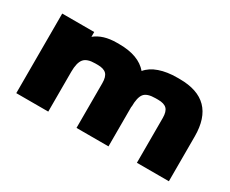

<svg xmlns="http://www.w3.org/2000/svg" viewBox="-77 -697 1123 936"><g transform="rotate(30 484.5 -229.0)"><path d="M919 -252V0H739V-252Q739 -288 724 -303Q709 -318 675 -318H661Q613 -318 596.5 -297Q580 -276 580 -224H579V0H399V-252Q399 -288 384 -303Q369 -318 335 -318H321Q275 -318 257.5 -296.5Q240 -275 240 -224V0H60V-448H240V-421Q285 -458 362 -458H376Q485 -458 535 -399Q559 -428 602 -443Q645 -458 702 -458H716Q919 -458 919 -252Z"/></g></svg>

Font: Dashboard
Style: Regular
Weight: 400
Designer: jaiki
Version: Version 1.000